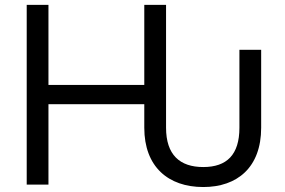

<svg xmlns="http://www.w3.org/2000/svg" viewBox="-20 -747 1154 777"><path d="M802.6 9.9C940.3 9.9 1036.9 -69.6 1036.9 -230.1V-545.5H948.9V-230.1C948.9 -120.7 897.7 -71 802.6 -71C707.4 -71 652 -120.7 652 -230.1V-727.3H563.9V-403.4H176.1V-727.3H88.1V0H176.1V-325.3H563.9V-230.1C563.9 -72.4 660.5 9.9 802.6 9.9Z"/></svg>

Font: Magic Ui Pro
Style: Regular
Weight: 400
Designer: Stefan Endress, Andreas Faust
Version: Version 1.000;FEAKit 1.0